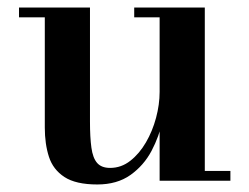

<svg xmlns="http://www.w3.org/2000/svg" viewBox="-20 -480 662 510"><path d="M238.5 10Q181.5 10 151.2 -9.8Q121 -29.5 110 -63.5Q99 -97.5 99 -141V-434H30.5V-460H219V-157Q219 -115 222.8 -87.8Q226.5 -60.5 238 -47.2Q249.5 -34 272.5 -34Q302 -34 326 -52.8Q350 -71.5 367.5 -101.5Q385 -131.5 394.5 -167Q404 -202.5 404 -236L421 -237Q421 -203 412 -160.5Q403 -118 382.5 -79.2Q362 -40.5 326.5 -15.2Q291 10 238.5 10ZM404 0V-434H336.5V-460H524V-26H592V0Z"/></svg>

Font: Bodoni Moda SC 9pt SemiBold
Style: Regular
Weight: 600
Designer: Owen Earl
Foundry: indestructible type
Version: Version 2.005